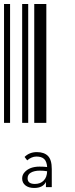

<svg xmlns="http://www.w3.org/2000/svg" viewBox="-20 -610 370 953"><path d="M0 0V-590H30V0ZM90 0V-590H120V0ZM150 0V-590H210V0ZM163 145Q199 145 218 164Q237 183 237 229V319H208V293Q193 323 150 323Q122 323 106 310Q90 297 90 276Q90 258 102 245Q113 232 133 224Q152 217 176 217Q197 217 214 219Q212 191 199 179Q186 167 161 167Q148 167 137 172Q125 177 115 186L102 169Q126 145 163 145ZM153 303Q181 303 197 286Q213 270 214 240Q197 237 178 237Q150 237 133 247Q117 256 117 275Q117 303 153 303Z"/></svg>

Font: Libre Barcode 128 Text
Style: Regular
Weight: 400
Version: Version 1.005; ttfautohint (v1.8.3)